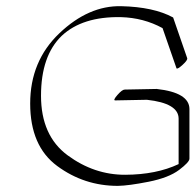

<svg xmlns="http://www.w3.org/2000/svg" viewBox="-20 -566 636 624"><path d="M560.5 -32.7V-180.7Q560.1 -230.5 457.5 -241.7L354.5 -239.7Q346.2 -239.7 361.6 -257.3Q377 -274.9 385.3 -274.9L488.8 -276.9Q488.8 -276.9 489.3 -276.9Q595.2 -265.1 595.7 -211.9V-50.3Q595.7 -39.1 562 -13.7Q528.3 11.7 462.9 24.7Q397.5 37.6 362.8 38.1Q253.4 38.1 165.8 -26.6Q78.1 -91.3 78.1 -229.5Q78.1 -367.7 173.1 -458Q268.1 -548.3 373.8 -545.9Q479.5 -543.5 542.5 -509.3Q543 -508.8 543 -508.3L588.4 -377Q590.3 -370.6 573.7 -355.5Q557.1 -340.3 553.7 -343.8L508.3 -474.6Q446.8 -508.3 373 -510.3Q248 -512.7 180.7 -449.7Q113.3 -384.8 113.3 -254.9Q113.3 -125 199.7 -61.3Q286.1 2.4 387.2 2Q488.3 1.5 560.5 -32.7Z"/></svg>

Font: ML-NILA06
Style: Regular
Weight: 400
Designer: CLT@C-DIT
Version: Version ML-NILA06 1.0